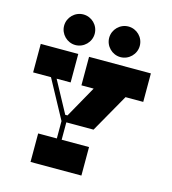

<svg xmlns="http://www.w3.org/2000/svg" viewBox="-133 -1044 1029 1152"><g transform="rotate(15 382.0 -468.5)"><path d="M242 -747C294 -747 337 -790 337 -842C337 -895 294 -937 242 -937C190 -937 147 -894 147 -842C147 -790 190 -747 242 -747ZM522 -747C574 -747 617 -790 617 -842C617 -895 574 -937 522 -937C470 -937 427 -894 427 -842C427 -790 470 -747 522 -747ZM479 -285 614 -523H724V-700H340V-523H416L306 -327H292L186 -523H273V-700H40V-523H151L280 -285V-177H164V0H480V-177H310V-285Z"/></g></svg>

Font: Space Cowgirl Black
Style: Regular
Weight: 900
Designer: Valery Marier
Foundry: Valery Marier
Version: Version 1.000;hotconv 1.0.109;makeotfexe 2.5.65596